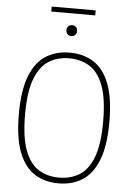

<svg xmlns="http://www.w3.org/2000/svg" viewBox="-65 -1052 762 1109"><g transform="rotate(5 316.5 -498.0)"><path d="M316.5 9Q237 9 178 -28.2Q119 -65.5 86.5 -148.8Q54 -232 54 -370Q54 -508 86.8 -591.2Q119.5 -674.5 178.5 -711.8Q237.5 -749 316.5 -749Q396 -749 455 -711.8Q514 -674.5 546.5 -591.2Q579 -508 579 -370Q579 -232 546.2 -148.8Q513.5 -65.5 454.5 -28.2Q395.5 9 316.5 9ZM316.5 -24.5Q384.5 -24.5 435.2 -56Q486 -87.5 514.5 -162.8Q543 -238 543 -368Q543 -500.5 514.5 -576.2Q486 -652 435.2 -684Q384.5 -716 316.5 -716Q248.5 -716 197.8 -684.2Q147 -652.5 118.5 -577.5Q90 -502.5 90 -372Q90 -239.5 118.5 -163.8Q147 -88 197.8 -56.2Q248.5 -24.5 316.5 -24.5ZM316.5 -845Q303 -845 294.2 -853.5Q285.5 -862 285.5 -876Q285.5 -890.5 294.2 -899.2Q303 -908 316.5 -908Q330 -908 338.8 -899.2Q347.5 -890.5 347.5 -876Q347.5 -862 338.8 -853.5Q330 -845 316.5 -845ZM189 -976V-1005H444V-976Z"/></g></svg>

Font: Encode Sans SemiCondensed SemiCondensed Thin
Style: Regular
Weight: 100
Width: 4
Designer: Multiple Designers
Foundry: Impallari Type
Version: Version 3.000; ttfautohint (v1.8.3) -l 8 -r 50 -G 200 -x 14 